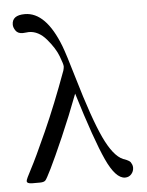

<svg xmlns="http://www.w3.org/2000/svg" viewBox="-51 -738 603 790"><g transform="rotate(-5 250.0 -343.0)"><path d="M28 -657Q28 -696 81 -696Q168 -696 224 -551Q237 -517 266 -418Q317 -244 354.5 -164Q392 -84 432 -67Q433 -67 438 -65Q443 -63 446.5 -61.5Q450 -60 455 -57Q460 -54 462.5 -50.5Q465 -47 467.5 -41Q470 -35 470 -28Q470 -13 460 -1.5Q450 10 434 10Q395 10 357 -73Q319 -156 259 -352Q225 -262 188.5 -178.5Q152 -95 131.5 -53.5Q111 -12 106 -7Q100 0 83 0H51Q29 0 29 -11Q29 -18 51 -59Q73 -100 121 -207Q169 -314 219 -451Q222 -462 222 -468Q222 -477 209 -511Q196 -545 163.5 -583Q131 -621 91 -621Q88 -621 79.5 -620Q71 -619 66 -619Q46 -619 37 -632Q28 -645 28 -657Z"/></g></svg>

Font: CMU Serif
Style: Roman
Weight: 500
Version: Version 0.7.0